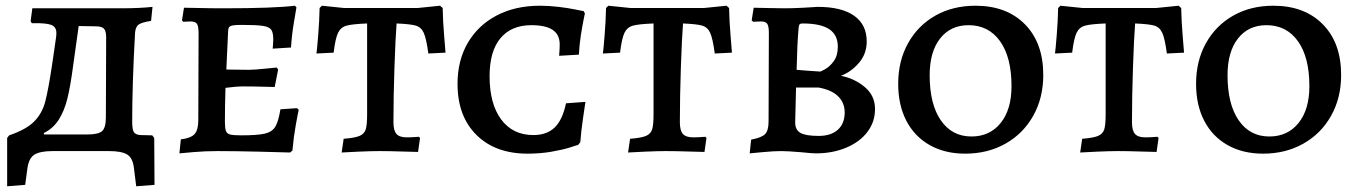

<svg xmlns="http://www.w3.org/2000/svg" viewBox="-20 -528 4743 671"><path d="M520 118 456 123 448 59Q444 24 424.5 12Q405 0 361 0H164Q121 0 101 12Q81 24 76 59L68 118L5 123V-46L12 -55Q71 -75 99 -103Q127 -131 138 -172.5Q149 -214 163 -308L176 -398Q177 -404 177 -413Q177 -434 159 -441Q141 -448 91 -447L87 -454L93 -499H403Q468 -499 513 -504L508 -455Q476 -450 465 -442.5Q454 -435 452 -414Q442 -236 442 -102Q442 -75 448 -66Q454 -57 471 -56L512 -55L519 -46ZM351 -398Q351 -420 343 -428Q335 -436 315 -436L255 -437L235 -294Q226 -226 215.5 -183.5Q205 -141 185.5 -110Q166 -79 133 -63L134 -58H285Q324 -58 337 -70Q350 -82 350 -118Z M612 -41Q647 -45 660 -59.5Q673 -74 673 -108L674 -411Q674 -436 668.5 -444.5Q663 -453 646 -453L620 -452L616 -457L623 -501Q637 -501 676.5 -500Q716 -499 762 -499Q935 -499 1011 -508L1016 -502Q1014 -490 1007 -449Q1000 -408 997 -362L933 -358Q933 -361 934 -370.5Q935 -380 935 -390Q935 -414 928 -424Q921 -434 899 -437.5Q877 -441 825 -441Q802 -441 792.5 -439Q783 -437 780 -432Q777 -427 777 -414L771 -285L849 -284Q867 -284 901.5 -287.5Q936 -291 947 -292L952 -285L940 -224Q929 -224 897.5 -225Q866 -226 831 -226Q805 -226 768 -221Q766 -157 766 -102Q766 -80 769.5 -70.5Q773 -61 784 -58Q795 -55 822 -55Q880 -55 905.5 -61Q931 -67 942 -85Q953 -103 960 -146L1018 -150L1024 -144Q1021 -132 1013.5 -90Q1006 -48 1002 -2L994 5Q968 4 883.5 2Q799 0 740 0Q696 0 657 3.5Q618 7 607 8Z M1181 -43Q1220 -46 1236.5 -53Q1253 -60 1258 -75.5Q1263 -91 1263 -128V-446Q1212 -444 1191.5 -438.5Q1171 -433 1161.5 -413.5Q1152 -394 1146 -344L1086 -341Q1088 -355 1092 -404.5Q1096 -454 1097 -500L1105 -508L1183 -500H1439L1518 -508L1527 -500Q1528 -453 1532 -405.5Q1536 -358 1537 -344L1477 -341Q1470 -393 1461 -413Q1452 -433 1433 -438.5Q1414 -444 1366 -446Q1362 -395 1358.5 -292.5Q1355 -190 1355 -101Q1355 -72 1365.5 -60Q1376 -48 1401 -48Q1418 -48 1429.5 -49Q1441 -50 1444 -50L1448 -46L1441 3Q1426 3 1385 1.5Q1344 0 1305 0Q1277 0 1232.5 2Q1188 4 1174 5Z M1579 -235Q1579 -317 1615 -378.5Q1651 -440 1716 -474Q1781 -508 1867 -508Q1898 -508 1932 -504Q1966 -500 1989.5 -495Q2013 -490 2020 -489L2024 -481Q2023 -476 2019 -456.5Q2015 -437 2010 -405Q2005 -373 2003 -337L1934 -333Q1934 -336 1935 -347Q1936 -358 1936 -373Q1936 -407 1911.5 -423.5Q1887 -440 1837 -440Q1767 -440 1729 -394.5Q1691 -349 1691 -262Q1691 -165 1731.5 -110.5Q1772 -56 1844 -56Q1891 -56 1918.5 -82.5Q1946 -109 1958 -167L2026 -172Q2024 -159 2017.5 -114.5Q2011 -70 2008 -31L2001 -22Q1995 -20 1971.5 -12.5Q1948 -5 1908.5 2Q1869 9 1824 9Q1711 9 1645 -56.5Q1579 -122 1579 -235Z M2182 -43Q2221 -46 2237.5 -53Q2254 -60 2259 -75.5Q2264 -91 2264 -128V-446Q2213 -444 2192.5 -438.5Q2172 -433 2162.5 -413.5Q2153 -394 2147 -344L2087 -341Q2089 -355 2093 -404.5Q2097 -454 2098 -500L2106 -508L2184 -500H2440L2519 -508L2528 -500Q2529 -453 2533 -405.5Q2537 -358 2538 -344L2478 -341Q2471 -393 2462 -413Q2453 -433 2434 -438.5Q2415 -444 2367 -446Q2363 -395 2359.5 -292.5Q2356 -190 2356 -101Q2356 -72 2366.5 -60Q2377 -48 2402 -48Q2419 -48 2430.5 -49Q2442 -50 2445 -50L2449 -46L2442 3Q2427 3 2386 1.5Q2345 0 2306 0Q2278 0 2233.5 2Q2189 4 2175 5Z M2600 8 2605 -40Q2642 -47 2654 -59.5Q2666 -72 2666 -104L2667 -413Q2667 -436 2661.5 -444.5Q2656 -453 2640 -453L2612 -452L2607 -457L2614 -501Q2627 -501 2659.5 -500Q2692 -499 2721 -499Q2752 -499 2788 -501Q2824 -503 2838 -504Q2921 -504 2965 -473Q3009 -442 3009 -383Q3009 -340 2982 -308.5Q2955 -277 2919 -263Q2966 -254 3002 -224Q3038 -194 3038 -147Q3038 -102 3011.5 -67Q2985 -32 2937.5 -12Q2890 8 2831 8Q2818 8 2780 4Q2732 0 2711 0Q2684 0 2647.5 3.5Q2611 7 2600 8ZM2845 -278Q2845 -276 2862.5 -285.5Q2880 -295 2894 -314.5Q2908 -334 2908 -365Q2908 -406 2878 -426Q2848 -446 2785 -446Q2777 -446 2774.5 -443Q2772 -440 2771 -431Q2766 -376 2764 -284Q2775 -283 2800.5 -281Q2826 -279 2845 -278ZM2759 -100Q2759 -74 2777.5 -63.5Q2796 -53 2841 -53Q2884 -53 2908 -74.5Q2932 -96 2932 -135Q2932 -169 2909 -191.5Q2886 -214 2841 -222H2762Z M3119 -235Q3119 -315 3153.5 -377Q3188 -439 3249 -473.5Q3310 -508 3389 -508Q3498 -508 3562 -443Q3626 -378 3626 -266Q3626 -186 3591 -123.5Q3556 -61 3494 -26Q3432 9 3353 9Q3282 9 3229 -21Q3176 -51 3147.5 -106Q3119 -161 3119 -235ZM3515 -227Q3515 -328 3475 -384Q3435 -440 3365 -440Q3302 -440 3265.5 -393.5Q3229 -347 3229 -265Q3229 -164 3268 -107.5Q3307 -51 3375 -51Q3439 -51 3477 -98Q3515 -145 3515 -227Z M3762 -43Q3801 -46 3817.5 -53Q3834 -60 3839 -75.5Q3844 -91 3844 -128V-446Q3793 -444 3772.5 -438.5Q3752 -433 3742.5 -413.5Q3733 -394 3727 -344L3667 -341Q3669 -355 3673 -404.5Q3677 -454 3678 -500L3686 -508L3764 -500H4020L4099 -508L4108 -500Q4109 -453 4113 -405.5Q4117 -358 4118 -344L4058 -341Q4051 -393 4042 -413Q4033 -433 4014 -438.5Q3995 -444 3947 -446Q3943 -395 3939.5 -292.5Q3936 -190 3936 -101Q3936 -72 3946.5 -60Q3957 -48 3982 -48Q3999 -48 4010.5 -49Q4022 -50 4025 -50L4029 -46L4022 3Q4007 3 3966 1.5Q3925 0 3886 0Q3858 0 3813.5 2Q3769 4 3755 5Z M4160 -235Q4160 -315 4194.5 -377Q4229 -439 4290 -473.5Q4351 -508 4430 -508Q4539 -508 4603 -443Q4667 -378 4667 -266Q4667 -186 4632 -123.5Q4597 -61 4535 -26Q4473 9 4394 9Q4323 9 4270 -21Q4217 -51 4188.5 -106Q4160 -161 4160 -235ZM4556 -227Q4556 -328 4516 -384Q4476 -440 4406 -440Q4343 -440 4306.5 -393.5Q4270 -347 4270 -265Q4270 -164 4309 -107.5Q4348 -51 4416 -51Q4480 -51 4518 -98Q4556 -145 4556 -227Z"/></svg>

Font: Alegreya SC Medium
Style: Regular
Weight: 500
Designer: Juan Pablo del Peral
Foundry: Huerta Tipografica
Version: Version 2.007; ttfautohint (v1.6)